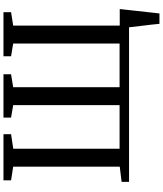

<svg xmlns="http://www.w3.org/2000/svg" viewBox="66 -850 963 1136"><g transform="rotate(-90 548.0 -281.5)"><path d="M969 -55H1063L1053.5 31Q1043.5 128 1037 180H975.5Q971.5 135 962.5 64.5L955 0H40.5V-44L130.5 -55V-685.5L49.5 -698V-743H322.5V-698L236.5 -685V-56H494.5V-685.5L420.5 -698V-743H677V-698L600.5 -685.5V-56H859V-685.5L783.5 -698V-743H1044.5V-698L965 -685.5V-55.5Z"/></g></svg>

Font: Merriweather 12pt
Style: Regular
Weight: 400
Designer: Eben Sorkin
Foundry: Eben Sorkin
Version: Version 2.100